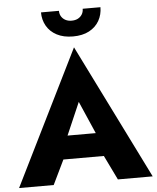

<svg xmlns="http://www.w3.org/2000/svg" viewBox="-63 -1003 860 1055"><g transform="rotate(-5 367.5 -475.5)"><path d="M184 -135H554L543 -264H196ZM367 -443 466 -216 460 -173 544 0H736L367 -744L-1 0H190L277 -180L269 -217ZM203 -951Q203 -910 222 -876.5Q241 -843 278 -823.5Q315 -804 367 -804Q420 -804 456.5 -823.5Q493 -843 512 -876.5Q531 -910 531 -951H433Q433 -933 424.5 -919.5Q416 -906 401.5 -898.5Q387 -891 367 -891Q348 -891 333.5 -898.5Q319 -906 310.5 -919.5Q302 -933 302 -951Z"/></g></svg>

Font: Glinicke Jost Bold
Style: Bold
Weight: 700
Version: Version 3.710